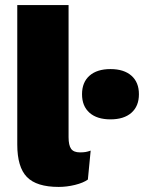

<svg xmlns="http://www.w3.org/2000/svg" viewBox="-20 -726 569 756"><path d="M250 -706V-186Q250 -154 260 -140Q270 -126 295 -126Q308 -126 317 -127.5Q326 -129 337 -133L326 -19Q308 -6 275.5 2Q243 10 211 10Q124 10 86 -29Q48 -68 48 -157V-706ZM415 -454Q468 -454 497.5 -428Q527 -402 527 -355Q527 -308 497.5 -282Q468 -256 415 -256Q362 -256 332.5 -282Q303 -308 303 -355Q303 -402 332.5 -428Q362 -454 415 -454Z"/></svg>

Font: Work Sans ExtraBold
Style: Regular
Weight: 800
Designer: Wei Huang
Foundry: Wei Huang
Version: Version 2.012; ttfautohint (v1.8.3)